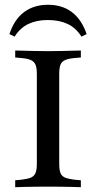

<svg xmlns="http://www.w3.org/2000/svg" viewBox="-20 -782 401 802"><path d="M171 -2.4Q147.6 -2.4 123.8 -2Q100 -1.6 79 -1.2Q58.1 -0.8 43.5 0V-29L70.2 -31.5Q96.8 -34.7 110.1 -40.7Q123.4 -46.8 128.6 -60.1Q133.9 -73.4 133.9 -98.4V-472.6Q133.9 -497.6 128.6 -510.9Q123.4 -524.2 110.1 -530.6Q96.8 -537.1 70.2 -539.5L43.5 -541.9V-571Q58.1 -571 79 -570.2Q100 -569.4 123.8 -569Q147.6 -568.5 171 -568.5H180.6H189.5Q213.7 -568.5 237.5 -569Q261.3 -569.4 282.3 -570.2Q303.2 -571 317.7 -571V-541.9L290.3 -539.5Q264.5 -537.1 250.8 -530.6Q237.1 -524.2 232.3 -510.9Q227.4 -497.6 227.4 -472.6V-98.4Q227.4 -73.4 232.3 -60.1Q237.1 -46.8 250.8 -40.7Q264.5 -34.7 290.3 -31.5L317.7 -29V0Q303.2 -0.8 282.3 -1.2Q261.3 -1.6 237.5 -2Q213.7 -2.4 189.5 -2.4H180.6ZM180.6 -762.1Q239.5 -762.1 280.2 -731.5Q321 -700.8 341.9 -639.5L320.2 -629Q297.6 -665.3 262.5 -681.9Q227.4 -698.4 179.8 -698.4Q133.1 -698.4 98.4 -681.9Q63.7 -665.3 41.1 -629L19.4 -639.5Q39.5 -700.8 80.6 -731.5Q121.8 -762.1 180.6 -762.1Z"/></svg>

Font: Playfair 5pt SemiExpanded Light Medium
Style: Regular
Weight: 500
Version: Version 2.203